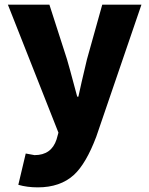

<svg xmlns="http://www.w3.org/2000/svg" viewBox="-20 -589 644 828"><path d="M59 208 91 73Q126 80 129 80Q202 80 224 12L232 -17L14 -569H193L269 -333Q274 -318 313 -172H318Q328 -220 355 -333L421 -569H590L395 1Q351 117 299 165Q240 219 143 219Q97 219 59 208Z"/></svg>

Font: KaiGen Gothic SC Heavy
Style: Bold
Weight: 900
Designer: Ryoko NISHIZUKA Ë•øÂ°öÊ∂ºÂ≠ê (kana & ideographs); Paul D. Hunt (Latin, Greek & Cyrillic); Wenlong ZHANG Âº†ÊñáÈæô (bopom
Version: Version 1.001 October 10, 2014